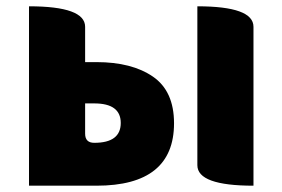

<svg xmlns="http://www.w3.org/2000/svg" viewBox="-20 -589 896 609"><path d="M72 0V-569Q250 -569 250 -504V-392H286Q398 -392 465 -346Q532 -300 532 -198Q532 0 286 0ZM250 -165Q250 -136 279 -136Q363 -136 363 -199Q363 -261 279 -261H250ZM784 0Q606 0 606 -65V-569Q784 -569 784 -504V0Z"/></svg>

Font: Swei Half Moon CJK SC
Style: Black
Weight: 900
Version: Version 2.071